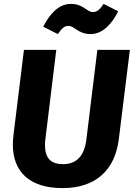

<svg xmlns="http://www.w3.org/2000/svg" viewBox="-20 -949 690 986"><path d="M480 -693 424 -236C414 -150 375 -106 304 -106C241 -106 211 -137 211 -204C211 -216 212 -228 214 -242L269 -693H103L49 -254C47 -237 46 -221 46 -206C46 -67 132 17 301 17C472 17 570 -76 590 -233L647 -693ZM445 -774C508 -774 555 -827 587 -891L512 -929C493 -901 480 -887 457 -887C426 -887 408 -929 344 -929C280 -929 234 -875 202 -812L277 -774C297 -802 309 -816 332 -816C363 -816 381 -774 445 -774Z"/></svg>

Font: Fira Sans OT
Style: Bold Italic
Weight: 700
Italic angle: -8°
Designer: Carrois Corporate & Edenspiekermann
Foundry: Carrois Corporate GbR & Edenspiekermann AG
Version: Version 2.001